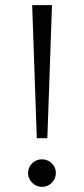

<svg xmlns="http://www.w3.org/2000/svg" viewBox="-20 -726 326 746"><path d="M105 -706H182L164 -189H123ZM89 -54Q89 -76 105 -91.5Q121 -107 143 -107Q165 -107 181 -91.5Q197 -76 197 -54Q197 -32 181.5 -16Q166 0 143 0Q121 0 105 -16Q89 -32 89 -54Z"/></svg>

Font: Lineal Light
Style: Regular
Weight: 300
Designer: Created by Frank Adebiaye with contributions from Anton Moglia & Ariel Martín Pérez
Created by Frank ADEBIAYE with FontF
Foundry: Velvetyne Type Foundry
Version: Version 2.000